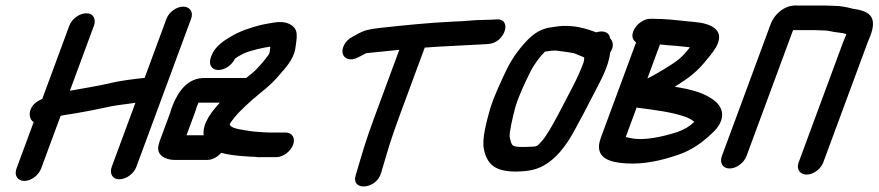

<svg xmlns="http://www.w3.org/2000/svg" viewBox="-20 -573 3176 694"><path d="M581.7 -505 502.8 -291.5C462.7 -287 417.6 -282.3 373 -271.2C332 -261.8 281 -253.9 232.6 -244.9L319.5 -480C328 -503 318.2 -525 292.1 -525C267.3 -525 239.7 -504.8 230.5 -480L132.8 -215.7C129.8 -214.1 127.1 -212.7 124.9 -211.7C78.6 -189.9 80.7 -142.9 101.8 -131.9L39.7 36C30.5 60.8 43.3 81 68 81C94.1 81 120.2 59 128.7 36L199.1 -154.3C202.5 -155 208.3 -156.2 214.5 -157.4C255.3 -163.1 319.6 -175.2 362.4 -184.7C397.8 -193.1 429.1 -195.2 469.5 -201.5L383.9 30C375.4 53 385.2 75 411.3 75C436.1 75 463.7 54.8 472.9 30L670.7 -505C680.4 -531 665 -549 642 -549C617.7 -549 590.7 -529.3 581.7 -505Z M594.3 -163 559.1 -68C556.6 -61.1 554.5 -54.4 552.9 -47.9C543.9 -11 580.8 5 609.2 5H730.2C747.2 5 766.7 -5.7 779.6 -20.6C795.3 -15.5 833.7 -10.4 851.6 -9.1L878.8 -7.1C886.8 -6.4 894.7 -6.1 902.2 -6C909.3 -4.9 916.2 -4.2 927.1 -5H978.8C1004.9 -5 1031 -27 1039.5 -50C1048.5 -74.3 1036.1 -94 1011.8 -94H956.8C945.9 -94 936.1 -94.6 917.3 -95.9L893 -97.9C845.6 -105.5 813.7 -108.2 810.2 -124.4C830.7 -156.9 859.3 -182.9 890 -210.7C919.3 -237.1 956.3 -261 992.6 -305.4C1010.4 -325.8 1041.3 -358.2 1047.4 -397.3C1049.4 -411.1 1053.7 -433.9 1052.3 -450C1050.6 -483.9 1010.6 -499.4 970.4 -491.4C955.5 -488.4 942.7 -487.5 920.6 -482.1C884.7 -472.8 847.9 -461 813.5 -440.3C796.3 -429.9 758.1 -408.6 744.6 -372L742 -365C733.4 -342 743.3 -320 769.3 -320C792.9 -320 818.3 -337.6 829.4 -361.2C846.8 -373.2 863.2 -382.4 883.9 -388.1L911.9 -395.8C918.8 -397.3 927.6 -399.2 934 -400.5C943.4 -402.1 952.1 -404 957.1 -404.2C954.3 -384.6 956.3 -383.7 950.5 -374.7C940 -358.7 910.3 -324.8 897.3 -313.5C888 -305.6 881.4 -300.7 869.8 -291H723.6C715.4 -291 706.7 -291 698.8 -289.4C640.7 -277.9 613.8 -218.6 600.3 -182C598.1 -176.1 597.9 -172.9 594.3 -163ZM716.1 -84H654.1L683.3 -163C686.5 -171.8 688.7 -178.3 690.9 -186.3C692 -189.3 694.9 -196.5 697.5 -202H774.7C746.6 -170.9 711.1 -128.6 716.1 -84Z M1731.4 -413.1 1745.9 -414.1C1805.6 -418.2 1833.9 -508.3 1772.4 -502.9L1757.9 -501.9C1748.3 -501.3 1738.4 -501 1728.3 -501C1690.7 -501 1665.7 -496.1 1619.1 -495C1524.6 -490.6 1439.5 -481.3 1350.4 -471.8C1313 -466.9 1298.9 -464.7 1269.6 -448.6L1254.2 -440.1C1225 -425.3 1214 -395.8 1218.8 -378.8C1223.4 -362.7 1243.8 -349.4 1275.2 -366.1L1290.3 -373.7C1311.4 -384.3 1292 -378.9 1327.6 -383.2C1359.1 -386.5 1390.9 -389.8 1423.3 -392.9L1337.2 -160C1300.5 -60.8 1292 -27.8 1269.8 46.8L1265.6 60.8C1248.2 119 1340.8 112.3 1357.6 51.9L1361.1 40.1C1383.7 -35.6 1390.2 -62.9 1426.2 -160L1515.3 -401C1587.1 -406.4 1663.9 -408.9 1731.4 -413.1Z M2088.9 -346C2067.1 -287.2 2040.9 -243.1 2009.4 -181.5C1989.6 -142.9 1957.9 -84.2 1938.5 -63.1C1919.3 -42.4 1924.8 -43.2 1881.8 -42C1827 -40.5 1830.1 -45.5 1822.3 -77.6C1820 -92.3 1833.5 -152 1843.1 -187C1855.8 -228.5 1876.4 -271.7 1895.9 -311.2C1908.7 -338.3 1932.3 -369.1 1949.5 -386.3C1963.2 -388.7 1979.5 -390.9 1990.4 -390.1C2000.8 -389.3 2049.2 -382.2 2055 -380.4C2064.7 -377.4 2076.7 -371.1 2091.7 -365.4C2091.7 -359.3 2091.2 -354 2088.9 -346ZM2135.4 -456.1C2101.6 -468.6 2050.2 -486.4 1989.4 -476.7C1961.5 -473.2 1933.8 -470.1 1900.4 -441.3C1867.1 -411.6 1833.1 -366.9 1810.7 -320.6C1791.3 -278.8 1767.2 -230 1751.7 -180.1C1739.3 -135.7 1720.5 -69.5 1729.4 -32.1C1740.8 19.1 1766.9 48.8 1851.2 47C1884.1 46.3 1912.3 41.9 1937.6 29.4C1989.2 3.9 2024.3 -44.7 2052 -93.3C2076.1 -136.8 2103.1 -188.2 2124.4 -230.1C2145.6 -272 2180.1 -329.8 2185.5 -383.1C2202.1 -407.2 2194.1 -426.3 2185 -434.7C2182.2 -459.7 2156.5 -463.1 2135.4 -456.1Z M2269.1 -460C2262.5 -442.2 2266.3 -429.1 2279.2 -419.8L2151.7 -75C2122.8 3.2 2193.9 14.1 2240.3 17.4C2308.8 22.3 2373.4 6.1 2428.5 -12.6C2481.2 -29.7 2521.1 -59.8 2556.4 -93.9C2601.5 -136.1 2597.4 -178 2567.6 -204.8C2530.5 -237.6 2476.9 -250.1 2418.9 -259.4C2468.9 -290.6 2500.6 -313.2 2537.3 -360.9C2562.1 -389.4 2607.7 -445.4 2554.9 -476.6C2526.9 -492.1 2497.3 -492.6 2465.9 -495.9C2426.3 -500 2387.1 -505 2340.7 -505H2329.7C2307.8 -505 2278.8 -486.1 2269.1 -460ZM2281.1 -184.1C2346.9 -175.5 2408.9 -168.2 2459.1 -150.1C2466 -147.8 2479.5 -141.1 2489.7 -132.6C2473.2 -116.6 2454.4 -104.9 2427.5 -95.4C2377 -79.7 2307.2 -62.2 2256.7 -74.5C2249.8 -76 2245.5 -76.5 2241.7 -77.6ZM2320.1 -289.5 2365.5 -412.4C2382.8 -410.8 2403.4 -408.2 2425.7 -407.1L2464.1 -403.1C2467.8 -402.8 2469.1 -402.7 2473.6 -401.6C2442 -362 2429.9 -353.5 2379.8 -322.6C2354.4 -307.3 2335.1 -296.6 2327 -292.8C2325 -291.9 2322.3 -290.6 2320.1 -289.5Z M2956.2 -463C2969.9 -463 2982.4 -460.3 2995.3 -457.5C3004.1 -455.6 3025.1 -454.7 3039 -449.8C3038.8 -448.9 3038.3 -447.2 3037.6 -445C3034.2 -437.6 3030.4 -428.4 3026.9 -419L2866.8 14C2857.2 40 2872.5 58 2895.6 58C2919.9 58 2946.8 38.3 2955.8 14L3115.9 -419C3119.6 -428.9 3123.4 -436.4 3126.2 -444C3136.1 -470.9 3141.4 -499.8 3124.7 -517.8C3111.3 -532.3 3085.2 -538.6 3061.8 -541.6C3044.2 -546.4 3020.8 -551.8 2993 -552C2984.5 -552.6 2972.5 -553 2962.5 -553H2862.6C2819.9 -556.4 2780.4 -525.7 2765.3 -485L2589.3 -9C2580.4 15.1 2592 36 2617.2 36C2642.4 36 2669.4 15.1 2678.3 -9L2846.6 -464H2929.6C2939.1 -464 2947.5 -463 2956.2 -463Z"/></svg>

Font: Just Breathe
Style: BdObl7
Weight: 400
Foundry: Cannot Into Space Fonts
Version: Version 0.72